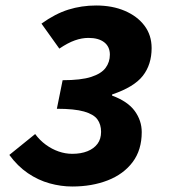

<svg xmlns="http://www.w3.org/2000/svg" viewBox="-20 -667 640 699"><path d="M243 12Q202 12 160.5 0.5Q119 -11 81.5 -36.5Q44 -62 14 -103L108 -179Q125 -156 147 -140Q169 -124 193.5 -115.5Q218 -107 243 -107Q275 -107 298.5 -116.5Q322 -126 335 -143.5Q348 -161 348 -187Q348 -214 334.5 -232.5Q321 -251 286 -261Q251 -271 187 -271L208 -375Q275 -375 312 -387Q349 -399 364.5 -420Q380 -441 380 -468Q380 -497 359.5 -513Q339 -529 302 -529Q278 -529 252.5 -520Q227 -511 196 -490L131 -581Q181 -617 229 -632Q277 -647 330 -647Q389 -647 434.5 -627.5Q480 -608 506 -573.5Q532 -539 532 -492Q532 -432 500 -391Q468 -350 388 -323V-319Q445 -298 470.5 -263Q496 -228 496 -186Q496 -121 463 -77Q430 -33 372.5 -10.5Q315 12 243 12Z"/></svg>

Font: Source Code Pro ExtraBold
Style: Italic
Weight: 800
Italic angle: -11°
Monospace: yes
Designer: Paul D. Hunt, Teo Tuominen
Foundry: Adobe Systems Incorporated
Version: Version 1.016;hotconv 1.0.116;makeotfexe 2.5.65601